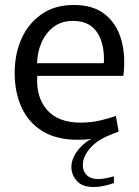

<svg xmlns="http://www.w3.org/2000/svg" viewBox="-20 -551 560 772"><path d="M293 11Q207 11 151 -23.5Q95 -58 67 -118.5Q39 -179 39 -258Q39 -335 67 -396.5Q95 -458 148 -494.5Q201 -531 277 -531Q355 -531 402 -493.5Q449 -456 467.5 -391.5Q486 -327 476 -246H130Q124 -162 168.5 -110Q213 -58 304 -58Q347 -58 384.5 -67Q422 -76 446 -85L457 -22Q427 -9 382.5 1Q338 11 293 11ZM274 -467Q228 -467 196.5 -443.5Q165 -420 147.5 -381Q130 -342 129 -297H397Q398 -302 398 -306Q398 -310 398 -313Q398 -384 367 -425.5Q336 -467 274 -467ZM357 201Q310 201 288.5 176Q267 151 267 121Q267 79 305 39.5Q343 0 408 -16L430 -11Q376 8 344.5 42.5Q313 77 313 113Q313 138 329 153.5Q345 169 375 169Q388 169 404 166Q420 163 438 158V185Q392 201 357 201Z"/></svg>

Font: Murecho
Style: Regular
Weight: 400
Designer: Neil Summerour
Foundry: Positype
Version: Version 1.010; ttfautohint (v1.8.3)